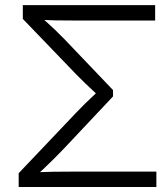

<svg xmlns="http://www.w3.org/2000/svg" viewBox="-20 -748 650 768"><path d="M54.7 0V-55.2L286.6 -299.3Q303.2 -316.9 320.1 -333.3Q336.9 -349.6 352.3 -364Q367.7 -378.4 379.4 -390.1V-359.4Q367.7 -371.1 352.5 -385Q337.4 -398.9 320.6 -415Q303.7 -431.2 286.6 -448.7L71.3 -672.4V-727.5H600.6V-666H265.6Q231 -666 201.4 -666.5Q171.9 -667 145.5 -668.5L142.1 -681.6Q155.8 -669.4 170.2 -656.5Q184.6 -643.6 201.2 -627.7Q217.8 -611.8 237.3 -591.8L432.1 -387.7V-362.3L236.8 -154.8Q214.8 -131.8 195.1 -112.1Q175.3 -92.3 157.7 -75.9Q140.1 -59.6 125.5 -45.9L128.9 -59.1Q159.7 -60.5 192.9 -61Q226.1 -61.5 265.6 -61.5H605.5V0Z"/></svg>

Font: Inter 17pt Light
Style: Regular
Weight: 300
Version: Version 4.001;git-66647c0bb